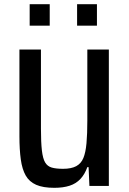

<svg xmlns="http://www.w3.org/2000/svg" viewBox="-20 -818 618 919"><path d="M240 81Q186 81 153 66.5Q120 52 103 22Q86 -8 79.5 -55Q73 -102 73 -166V-581H176V-202Q176 -137 180.5 -98Q185 -59 196 -40.5Q207 -22 227.5 -16Q248 -10 282 -10Q321 -10 344.5 -22.5Q368 -35 379 -61.5Q390 -88 394 -132.5Q398 -177 398 -240V-581H501V72H408L404 -18H398Q386 16 365 38.5Q344 61 313 71Q282 81 240 81ZM122 -695V-798H218V-695ZM349 -695V-798H444V-695Z"/></svg>

Font: Farlight84_Sys_V01
Style: Regular
Weight: 400
Designer: Ryoko NISHIZUKA  (kana, bopomofo & ideographs); Paul D. Hunt (Latin, Greek & Cyrillic); Sandoll Communications , Soo-you
Foundry: Adobe
Version: Version 2.004;October 29, 2024;FontCreator 14.0.0.2814 64-bi